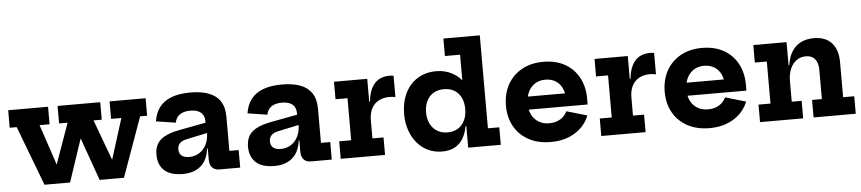

<svg xmlns="http://www.w3.org/2000/svg" viewBox="-45 -1074 6136 1368"><g transform="rotate(-5 3023.0 -389.5)"><path d="M741.1 -551.2H998.8V-426H948.7L795.8 0H621.9L470.1 -426L557.5 -303.1H465.5L552.9 -426L410.3 0H227.4L66 -426H15.9V-551.2H301V-426H229.5L371.8 0L279 -136.6H372L278.2 0L429.9 -426H369.2V-551.2H674.2V-426H615.4L773 0L673.3 -136.6H766.3L680.7 0L814.5 -426H741.1Z M1477.6 0Q1444.5 0 1426.7 -19.8Q1408.8 -39.5 1408.8 -75.7V-194.2L1419.5 -214.2L1413.5 -274.1L1408.8 -307.3V-350.8Q1408.8 -379.5 1396.8 -398.2Q1384.8 -416.9 1362 -426Q1339.3 -435.2 1307.6 -435.2Q1262.5 -435.2 1234.3 -416.8Q1206 -398.4 1197.7 -358.8L1057.7 -380.6Q1066.5 -438.9 1097.1 -480Q1127.7 -521 1182.7 -542.5Q1237.7 -564 1320.2 -564Q1397.4 -564 1451.1 -543.7Q1504.8 -523.5 1532.8 -480.6Q1560.8 -437.7 1560.8 -369.6V-125.5H1627.2V0ZM1216 9.8Q1129.4 9.8 1085 -30.2Q1040.6 -70.2 1040.6 -143Q1040.6 -214.2 1085.1 -251.3Q1129.6 -288.4 1224.4 -305.5L1437.1 -345.6V-271.4L1268.4 -235.5Q1232.5 -228.4 1215.9 -211.7Q1199.3 -195 1199.3 -167.7Q1199.3 -137.9 1218.2 -122.5Q1237.1 -107.1 1271.8 -107.1Q1312.2 -107.1 1344.3 -127Q1376.4 -146.9 1395 -184.2Q1413.5 -221.6 1413.5 -274.1L1438.5 -156.5H1404.5Q1393.5 -72.8 1345 -31.5Q1296.5 9.8 1216 9.8Z M2132.6 0Q2099.5 0 2081.7 -19.8Q2063.8 -39.5 2063.8 -75.7V-194.2L2074.5 -214.2L2068.5 -274.1L2063.8 -307.3V-350.8Q2063.8 -379.5 2051.8 -398.2Q2039.8 -416.9 2017 -426Q1994.3 -435.2 1962.6 -435.2Q1917.5 -435.2 1889.3 -416.8Q1861 -398.4 1852.7 -358.8L1712.7 -380.6Q1721.5 -438.9 1752.1 -480Q1782.7 -521 1837.7 -542.5Q1892.7 -564 1975.2 -564Q2052.4 -564 2106.1 -543.7Q2159.8 -523.5 2187.8 -480.6Q2215.8 -437.7 2215.8 -369.6V-125.5H2282.2V0ZM1871 9.8Q1784.4 9.8 1740 -30.2Q1695.6 -70.2 1695.6 -143Q1695.6 -214.2 1740.1 -251.3Q1784.6 -288.4 1879.4 -305.5L2092.1 -345.6V-271.4L1923.4 -235.5Q1887.5 -228.4 1870.9 -211.7Q1854.3 -195 1854.3 -167.7Q1854.3 -137.9 1873.2 -122.5Q1892.1 -107.1 1926.8 -107.1Q1967.2 -107.1 1999.3 -127Q2031.4 -146.9 2050 -184.2Q2068.5 -221.6 2068.5 -274.1L2093.5 -156.5H2059.5Q2048.5 -72.8 2000 -31.5Q1951.5 9.8 1871 9.8Z M2583.9 -125.2H2663.2V0H2346.2V-125.2H2431.9V-426H2346.2V-551.2H2583.9ZM2772.7 -403.7Q2763.8 -406.2 2753.6 -407.4Q2743.5 -408.7 2731.5 -408.7Q2661.8 -408.7 2622.8 -368.1Q2583.9 -327.5 2583.9 -252.6L2557.7 -387.8H2589.3Q2594.9 -445.2 2614.3 -483.3Q2633.6 -521.4 2666 -540.5Q2698.4 -559.6 2743.2 -559.6Q2751.3 -559.6 2758.5 -558.8Q2765.8 -558.1 2772.7 -556.6Z M3257.9 0V-205.5L3260.9 -244.5V-317.3L3257.9 -406.7V-664.8H3149.5V-790H3409.9V-125.2H3491.1V0ZM3078.6 -562.6Q3138.9 -562.6 3189.6 -536.3Q3240.3 -510.1 3277.7 -457.2Q3315.2 -404.3 3335.3 -324.9L3260.9 -276.9Q3260.9 -322.4 3244.5 -357Q3228 -391.6 3196.6 -410.9Q3165.2 -430.3 3120.8 -430.3Q3077 -430.3 3045.6 -410.8Q3014.2 -391.3 2997.4 -356.5Q2980.6 -321.7 2980.6 -275.6Q2980.6 -229.5 2998 -194.7Q3015.5 -159.9 3047 -140.5Q3078.6 -121 3120.8 -121Q3164.6 -121 3196 -140.5Q3227.4 -159.9 3244.1 -195Q3260.9 -230.2 3260.9 -276.9L3275.9 -154.4H3252.5Q3242.7 -101.7 3220.1 -64.7Q3197.5 -27.8 3160.6 -8.2Q3123.7 11.3 3071.8 11.3Q3015 11.3 2969.3 -11Q2923.6 -33.3 2891.1 -72.8Q2858.6 -112.3 2841.3 -164.3Q2823.9 -216.3 2823.9 -275.6Q2823.9 -363 2855.6 -427.5Q2887.4 -492.1 2944.6 -527.3Q3001.9 -562.6 3078.6 -562.6Z M3849 11.3Q3757.4 11.3 3690.7 -25Q3624 -61.2 3587.9 -125.3Q3551.8 -189.4 3551.8 -273.8Q3551.8 -359 3587.8 -424.1Q3623.9 -489.3 3689.5 -526Q3755 -562.7 3843.8 -562.7Q3933.2 -562.7 3997.8 -526.2Q4062.4 -489.7 4097.5 -424.6Q4132.6 -359.6 4132.6 -273.7Q4132.6 -259.7 4132.5 -249.6Q4132.4 -239.5 4131.7 -232.2H3981.6Q3982.8 -243 3983.2 -254.5Q3983.5 -266.1 3983.5 -280.6Q3983.5 -326.6 3967.4 -361.2Q3951.4 -395.9 3920.6 -415.3Q3889.8 -434.7 3846.3 -434.7Q3804.6 -434.7 3773.2 -414.7Q3741.7 -394.8 3724.4 -358.6Q3707 -322.4 3707 -273.8Q3707 -229.6 3724.4 -195.5Q3741.8 -161.5 3773.6 -142.1Q3805.5 -122.8 3850.2 -122.8Q3895.3 -122.8 3928.2 -143.1Q3961.2 -163.3 3976.9 -197.3L4123.8 -154.6Q4092.9 -77.7 4020.6 -33.2Q3948.4 11.3 3849 11.3ZM3648.3 -232.2V-325.4H4041.9L4058.6 -232.2Z M4447.4 -125.2H4526.7V0H4209.7V-125.2H4295.4V-426H4209.7V-551.2H4447.4ZM4636.2 -403.7Q4627.3 -406.2 4617.1 -407.4Q4607 -408.7 4595 -408.7Q4525.3 -408.7 4486.3 -368.1Q4447.4 -327.5 4447.4 -252.6L4421.2 -387.8H4452.8Q4458.4 -445.2 4477.8 -483.3Q4497.1 -521.4 4529.5 -540.5Q4561.9 -559.6 4606.7 -559.6Q4614.8 -559.6 4622 -558.8Q4629.3 -558.1 4636.2 -556.6Z M4984.5 11.3Q4892.9 11.3 4826.2 -25Q4759.5 -61.2 4723.4 -125.3Q4687.3 -189.4 4687.3 -273.8Q4687.3 -359 4723.3 -424.1Q4759.4 -489.3 4825 -526Q4890.5 -562.7 4979.3 -562.7Q5068.7 -562.7 5133.3 -526.2Q5197.9 -489.7 5233 -424.6Q5268.1 -359.6 5268.1 -273.7Q5268.1 -259.7 5268 -249.6Q5267.9 -239.5 5267.2 -232.2H5117.1Q5118.3 -243 5118.7 -254.5Q5119 -266.1 5119 -280.6Q5119 -326.6 5102.9 -361.2Q5086.9 -395.9 5056.1 -415.3Q5025.3 -434.7 4981.8 -434.7Q4940.1 -434.7 4908.7 -414.7Q4877.2 -394.8 4859.9 -358.6Q4842.5 -322.4 4842.5 -273.8Q4842.5 -229.6 4859.9 -195.5Q4877.3 -161.5 4909.1 -142.1Q4941 -122.8 4985.7 -122.8Q5030.8 -122.8 5063.7 -143.1Q5096.7 -163.3 5112.4 -197.3L5259.3 -154.6Q5228.4 -77.7 5156.1 -33.2Q5083.9 11.3 4984.5 11.3ZM4783.8 -232.2V-325.4H5177.4L5194.1 -232.2Z M5582.9 -125.2H5653.7V0H5345.2V-125.2H5430.9V-426H5345.2V-551.2H5582.9ZM5798.4 -125.2V-336.5Q5798.4 -383.7 5776.1 -411.2Q5753.9 -438.8 5710.4 -438.8Q5673.6 -438.8 5644.7 -418.5Q5615.9 -398.3 5599.4 -360.8Q5582.9 -323.2 5582.9 -271L5556.7 -386.3H5588.3Q5596.4 -444.9 5621.7 -484.1Q5646.9 -523.2 5686.6 -542.9Q5726.3 -562.6 5778 -562.6Q5861.7 -562.6 5906 -513.8Q5950.4 -465 5950.4 -374.1V-125.2H6029.8V0H5728.2V-125.2Z"/></g></svg>

Font: Hepta Slab ExtraLight
Style: Regular
Weight: 200
Designer: Michael LaGattuta
Foundry: Michael LaGattuta
Version: Version 1.100